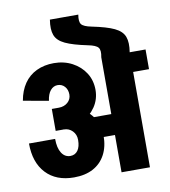

<svg xmlns="http://www.w3.org/2000/svg" viewBox="-97 -1003 960 1085"><g transform="rotate(-10 383.0 -460.0)"><path d="M298 -484Q298 -512 282 -530Q266 -548 241 -548V-674Q300 -674 347 -649Q394 -624 421 -581.5Q448 -539 448 -484ZM178 -469 33 -495Q43 -552 70.5 -592Q98 -632 142 -653Q186 -674 242 -674V-548Q217 -548 200 -527.5Q183 -507 178 -469ZM382 -214V-334H608V-214ZM302 -223Q302 -254 282 -274.5Q262 -295 233 -295V-418Q295 -418 343.5 -392.5Q392 -367 420 -323Q448 -279 448 -223ZM244 -18Q141 -18 83 -80Q25 -142 25 -251H175Q175 -199 193.5 -170Q212 -141 244 -141ZM243 -18V-141Q271 -141 286.5 -162.5Q302 -184 302 -223H448Q448 -159 423.5 -113Q399 -67 353.5 -42.5Q308 -18 243 -18ZM186 -295V-421H227V-295ZM226 -295V-421Q257 -421 277.5 -439Q298 -457 298 -485H448Q448 -431 419 -388Q390 -345 340 -320Q290 -295 226 -295ZM512 0V-660H675V0ZM553 -547V-660H766V-547ZM512 -660Q520 -699 507.5 -715Q495 -731 449 -740L489 -840Q573 -823 616 -802.5Q659 -782 671.5 -748.5Q684 -715 675 -660ZM449 -740Q366 -757 322.5 -777.5Q279 -798 266.5 -831.5Q254 -865 263 -920H426Q419 -881 431 -865Q443 -849 489 -840Z"/></g></svg>

Font: Akshar Light
Style: Regular
Weight: 300
Designer: Tall Chai
Foundry: Tall Chai
Version: Version 1.100